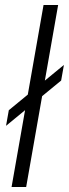

<svg xmlns="http://www.w3.org/2000/svg" viewBox="-20 -743 274 763"><path d="M26 0 153 -723H211L84 0ZM4 -243 15 -305 234 -485 223 -423Z"/></svg>

Font: Archivo SemiBold ExtraLight
Style: Italic
Weight: 250
Italic angle: -10°
Version: Version 2.001